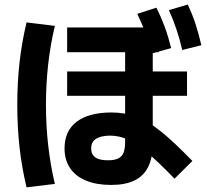

<svg xmlns="http://www.w3.org/2000/svg" viewBox="-20 -802 904 838"><path d="M261.7 -154.2Q261.7 -230.3 314.3 -270.5Q366.9 -310.6 465 -311.1Q525.3 -311.1 574.6 -292.9Q623.9 -274.7 680.2 -230Q736.5 -185.2 819.7 -99.5L741.7 -22.1Q668.3 -98.1 620.7 -137.7Q573.1 -177.3 536.3 -193.7Q499.6 -210.1 458.4 -210.1Q418.6 -209.1 398.2 -195.6Q377.9 -182.1 377.9 -154.2Q377.9 -127.9 396.4 -114.9Q415 -101.9 452.6 -102.5Q479.6 -102.5 495.9 -110.3Q512.2 -118.1 519.2 -135.6Q526.1 -153.1 526.1 -183.1V-574.3H273V-682H672.2V-574.3L646.7 -573.9V-175.9Q646.7 -114.5 627 -74.2Q607.3 -34 567.1 -14.4Q527 5.2 465 5.2Q401.5 5.2 355.6 -13.7Q309.6 -32.6 285.7 -68.4Q261.7 -104.3 261.7 -154.2ZM273 -490.1H796.3V-384H273ZM579.1 -741.7 662.8 -768.5Q683.5 -726.9 699.1 -684.4Q714.7 -641.8 727.1 -592.1L643.1 -568.5Q629.9 -617.9 614.7 -658.5Q599.5 -699.2 579.1 -741.7ZM717.3 -757.8 799.3 -782.2Q819.2 -740.8 833.1 -698.4Q847 -656.1 858.8 -604.5L775.4 -583.8Q764.2 -632.2 750.2 -673.6Q736.3 -715 717.3 -757.8ZM55.4 -344.2Q55.4 -441.4 65.2 -528.9Q74.9 -616.3 95.9 -704.2L219.4 -689Q200 -607 190.3 -521.5Q180.6 -436.1 180.6 -344.3Q180.6 -253.5 190.3 -167.8Q200 -82.1 219.4 0.7L95.9 15.7Q74.9 -71.9 65.2 -159.5Q55.4 -247.1 55.4 -344.2Z"/></svg>

Font: Pretendard GOV Variable
Style: Regular
Weight: 400
Designer: Base glyphs from Inter by Rasmus Andersson; Hangul glyphs from Noto Sans CJK(Source Han Sans) by Jang Soo-young and Kang
Foundry: Kil Hyung-jin
Version: Version 1.307;Glyphs 3.2 (3192)